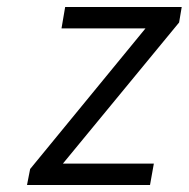

<svg xmlns="http://www.w3.org/2000/svg" viewBox="-20 -531 542 551"><path d="M57.5 0 66.5 -46 397.5 -449.5H156.5L167 -511H501.5L494 -466.5L160.5 -61.5H421.5L410.5 0Z"/></svg>

Font: Overpass Light
Style: Italic
Weight: 300
Italic angle: -10°
Designer: Delve Withrington, Dave Bailey, Thomas Jockin
Foundry: Delve Fonts LLC
Version: Version 4.000; ttfautohint (v1.8.3)